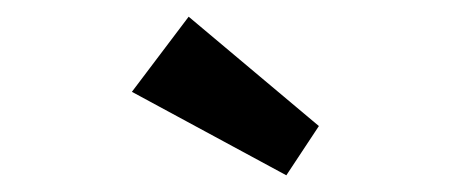

<svg xmlns="http://www.w3.org/2000/svg" viewBox="-20 -808 540 230"><path d="M323 -598 138 -698 206 -788 362 -657Z"/></svg>

Font: Lexend Exa Medium
Style: Regular
Weight: 500
Designer: Bonnie Shaver-Troup, Thomas Jockin
Foundry: Lexend
Version: Version 1.007